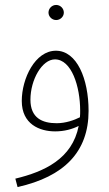

<svg xmlns="http://www.w3.org/2000/svg" viewBox="-20 -526 441 776"><path d="M207 -445C224 -445 238 -459 238 -475C238 -492 224 -506 207 -506C190 -506 176 -492 176 -475C176 -459 190 -445 207 -445ZM51 230C239 188 338 88 338 -78C338 -207 291 -321 206 -321C122 -321 68 -209 68 -118C68 -24 140 5 203 5C240 5 272 -4 298 -17C272 116 159 168 42 196ZM103 -123C103 -204 150 -286 202 -286C269 -286 304 -177 304 -79C304 -70 304 -61 303 -52C279 -40 245 -28 209 -28C151 -28 103 -49 103 -123Z"/></svg>

Font: Noto Sans Arabic UI Cn XLt
Style: Regular
Weight: 200
Width: 3
Designer: Monotype Design Team, Nadine Chahine and Nizar Qandah
Foundry: Monotype Imaging Inc.
Version: Version 2.010